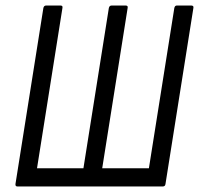

<svg xmlns="http://www.w3.org/2000/svg" viewBox="-20 -675 720 695"><path d="M43 0Q35 0 36 -9L137 -646Q139 -655 147 -655H199Q208 -655 206 -646L114 -66H282L374 -646Q376 -655 384 -655H435Q444 -655 442 -646L350 -66H519L611 -646Q613 -655 620 -655H672Q682 -655 680 -646L579 -9Q578 0 569 0Z"/></svg>

Font: Sofia Sans Condensed
Style: Italic
Weight: 400
Italic angle: -9°
Designer: Botio Nikoltchev, Ani Petrova
Foundry: lettersoup
Version: Version 4.101